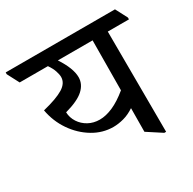

<svg xmlns="http://www.w3.org/2000/svg" viewBox="-170 -765 922 919"><g transform="rotate(-30 291.0 -305.0)"><path d="M289 -136Q230 -136 177.5 -167.5Q125 -199 88.5 -252Q52 -305 40 -371Q118 -390 154.5 -412.5Q191 -435 191 -469Q191 -482 184.5 -502Q178 -522 162 -545H6L-28 -610V-620H576L610 -555V-545H493L495 10H485L405 -42L406 -172Q376 -152 346 -144Q316 -136 289 -136ZM409 -545H217Q263 -475 263 -426Q263 -388 231.5 -359Q200 -330 127 -310Q128 -280 144.5 -254.5Q161 -229 188.5 -214Q216 -199 250 -199Q284 -199 323 -216Q362 -233 407 -270Z"/></g></svg>

Font: Tiro Devanagari Sanskrit
Style: Regular
Weight: 400
Designer: Devanagari: John Hudson & Fiona Ross. Latin: John Hudson.
Foundry: Tiro Typeworks Ltd.
Version: Version 1.52